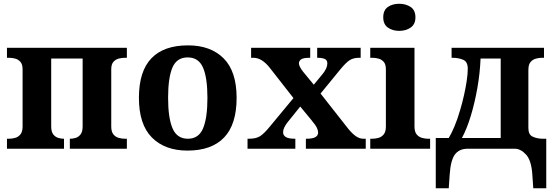

<svg xmlns="http://www.w3.org/2000/svg" viewBox="-20 -790 2947 1020"><path d="M17 0V-53H29Q44 -53 60.5 -57.5Q77 -62 88.5 -76Q100 -90 100 -118V-422Q100 -449 88 -462Q76 -475 59.5 -479Q43 -483 29 -483H17V-536H654V-483H642Q628 -483 611.5 -479Q595 -475 583 -462Q571 -449 571 -422V-118Q571 -90 582.5 -76Q594 -62 611 -57.5Q628 -53 642 -53H654V0H351V-53H353Q367 -53 382 -57.5Q397 -62 408 -76Q419 -90 419 -118V-479H252V-118Q252 -90 263 -76Q274 -62 289.5 -57.5Q305 -53 318 -53H320V0Z M976 10Q856 10 787 -59.5Q718 -129 718 -270Q718 -411 784 -480Q850 -549 979 -549Q1099 -549 1168 -480Q1237 -411 1237 -270Q1237 -129 1170.5 -59.5Q1104 10 976 10ZM978 -53Q1036 -53 1059 -108.5Q1082 -164 1082 -270Q1082 -377 1058.5 -431Q1035 -485 977 -485Q919 -485 896 -431Q873 -377 873 -270Q873 -164 896.5 -108.5Q920 -53 978 -53Z M1295 0V-53H1304Q1340 -53 1361.5 -66.5Q1383 -80 1413 -117L1539 -269L1413 -430Q1371 -483 1327 -483H1314V-536H1628V-483H1625Q1591 -483 1579.5 -474.5Q1568 -466 1568 -454Q1568 -437 1591 -408L1647 -340L1694 -397Q1719 -428 1719 -453Q1719 -471 1705 -477Q1691 -483 1668 -483H1665V-536H1896V-483H1887Q1858 -483 1838 -470.5Q1818 -458 1786 -419L1683 -293L1830 -106Q1853 -78 1872 -65.5Q1891 -53 1910 -53H1923V0H1605V-53H1610Q1670 -53 1670 -86Q1670 -97 1663.5 -111Q1657 -125 1632 -155L1575 -224L1505 -137Q1496 -125 1490 -112.5Q1484 -100 1484 -87Q1484 -71 1498.5 -62Q1513 -53 1546 -53H1549V0Z M2101 -626Q2065 -626 2040.5 -643.5Q2016 -661 2016 -698Q2016 -736 2040.5 -753Q2065 -770 2101 -770Q2136 -770 2161.5 -753Q2187 -736 2187 -698Q2187 -661 2161.5 -643.5Q2136 -626 2101 -626ZM1947 0V-53H1959Q1974 -53 1990.5 -57.5Q2007 -62 2018.5 -76Q2030 -90 2030 -118V-422Q2030 -449 2018 -462Q2006 -475 1989.5 -479Q1973 -483 1959 -483H1947V-536H2182V-118Q2182 -90 2193.5 -76Q2205 -62 2222 -57.5Q2239 -53 2253 -53H2265V0Z M2295 210V-57H2364Q2378 -80 2394 -117.5Q2410 -155 2425 -207Q2436 -244 2445 -284Q2454 -324 2459.5 -361Q2465 -398 2465 -425Q2465 -462 2440.5 -472.5Q2416 -483 2383 -483H2379V-536H2870V-483H2858Q2844 -483 2827 -478.5Q2810 -474 2798.5 -460.5Q2787 -447 2787 -418V-110Q2787 -75 2809 -64.5Q2831 -54 2859 -53H2882V210H2813L2808 137Q2803 62 2774.5 31Q2746 0 2714 0H2466Q2419 0 2396.5 31Q2374 62 2369 137L2364 210ZM2434 -57H2640V-479H2533Q2530 -402 2516 -322.5Q2502 -243 2481 -174Q2460 -105 2434 -57Z"/></svg>

Font: NotoSerif-Bold
Style: Regular
Weight: 700
Designer: Monotype Design Team
Foundry: Monotype Imaging Inc.
Version: Version 2.007; ttfautohint (v1.8) -l 8 -r 50 -G 200 -x 14 -D